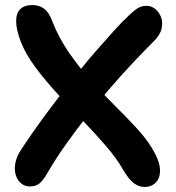

<svg xmlns="http://www.w3.org/2000/svg" viewBox="-20 -731 698 761"><path d="M98 8Q79 8 64.5 -3.5Q50 -15 43 -35.5Q36 -56 40.5 -83Q45 -110 65 -140Q98 -190 135 -241.5Q172 -293 211 -343.5Q250 -394 288.5 -442.5Q327 -491 364 -533Q401 -575 433 -610.5Q465 -646 492 -671Q514 -692 528.5 -700Q543 -708 560 -708Q580 -708 595.5 -695.5Q611 -683 618.5 -662.5Q626 -642 620.5 -617.5Q615 -593 591 -569Q554 -532 510.5 -486Q467 -440 421 -387Q375 -334 329.5 -276.5Q284 -219 242 -160Q200 -101 166 -42Q149 -13 134.5 -2.5Q120 8 98 8ZM553 10Q531 10 511 -4.5Q491 -19 468 -58Q444 -101 402 -150Q360 -199 309.5 -251.5Q259 -304 209.5 -357.5Q160 -411 121 -463.5Q82 -516 63 -564Q44 -614 44 -646.5Q44 -679 60.5 -695Q77 -711 108 -711Q136 -711 155.5 -696Q175 -681 187 -647Q213 -581 253 -523Q293 -465 339.5 -413Q386 -361 432.5 -315Q479 -269 518 -227Q557 -185 581 -146Q612 -96 614 -61.5Q616 -27 598.5 -8.5Q581 10 553 10Z"/></svg>

Font: Shantell Sans SemiBold
Style: Regular
Weight: 600
Designer: Stephen Nixon, Anya Danilova, Shantell Martin
Foundry: Arrow Type
Version: Version 1.011;[c5ecc13dd]